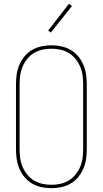

<svg xmlns="http://www.w3.org/2000/svg" viewBox="-20 -981 540 1009"><path d="M250 8Q224 8 198 2.5Q172 -3 149.5 -16Q127 -29 110 -49Q93 -69 82.5 -93Q72 -117 68 -143Q64 -169 64 -195V-540Q64 -566 68 -592Q72 -618 82.5 -642Q93 -666 110 -686Q127 -706 149.5 -719Q172 -732 198 -737.5Q224 -743 250 -743Q276 -743 302 -737.5Q328 -732 350.5 -719Q373 -706 390 -686Q407 -666 417.5 -642Q428 -618 432 -592Q436 -566 436 -540V-195Q436 -169 432 -143Q428 -117 417.5 -93Q407 -69 390 -49Q373 -29 350.5 -16Q328 -3 302 2.5Q276 8 250 8ZM250 -10Q274 -10 297 -15Q320 -20 340.5 -32Q361 -44 376 -62.5Q391 -81 400.5 -102.5Q410 -124 413.5 -147.5Q417 -171 417 -195V-540Q417 -564 413.5 -587.5Q410 -611 400.5 -632.5Q391 -654 376 -672.5Q361 -691 340.5 -703Q320 -715 297 -720Q274 -725 250 -725Q226 -725 203 -720Q180 -715 159.5 -703Q139 -691 124 -672.5Q109 -654 99.5 -632.5Q90 -611 86.5 -587.5Q83 -564 83 -540V-195Q83 -171 86.5 -147.5Q90 -124 99.5 -102.5Q109 -81 124 -62.5Q139 -44 159.5 -32Q180 -20 203 -15Q226 -10 250 -10ZM247 -810 233 -820 342 -961 358 -949Z"/></svg>

Font: Iosevka SS04 Thin
Style: Regular
Weight: 100
Monospace: yes
Designer: Belleve Invis
Foundry: Belleve Invis
Version: Version 19.0.0; ttfautohint (v1.8.4)